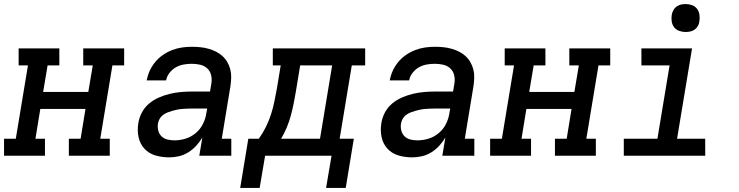

<svg xmlns="http://www.w3.org/2000/svg" viewBox="-29 -769 3649 948"><path d="M-9 0V-84H49L109 -446H63V-530H264V-446H206L184 -315H407L429 -446H382V-530H584V-446H526L466 -84H513V0H311V-84H369L393 -231H170L146 -84H193V0Z M806 8Q771 8 738.5 -1.5Q706 -11 684 -35Q662 -59 655 -92.5Q648 -126 654 -161Q658 -188 671.5 -213.5Q685 -239 707 -257.5Q729 -276 755.5 -287.5Q782 -299 809 -305.5Q836 -312 863 -314.5Q890 -317 917 -317H1008L1015 -359Q1018 -380 1013 -399.5Q1008 -419 993.5 -432Q979 -445 959 -449.5Q939 -454 918 -454Q898 -454 878 -450.5Q858 -447 840 -437Q822 -427 808.5 -410Q795 -393 791 -372H695Q700 -397 710.5 -420Q721 -443 737.5 -463Q754 -483 776 -498Q798 -513 821.5 -522Q845 -531 869.5 -534.5Q894 -538 918 -538Q939 -538 959.5 -536Q980 -534 999.5 -528.5Q1019 -523 1036.5 -514.5Q1054 -506 1068.5 -493Q1083 -480 1093 -463Q1103 -446 1108 -426.5Q1113 -407 1112.5 -386.5Q1112 -366 1109 -345L1066 -84H1113V0H955L970 -90Q957 -68 939.5 -49Q922 -30 900 -16.5Q878 -3 854 2.5Q830 8 806 8ZM832 -76Q860 -76 887.5 -84.5Q915 -93 937.5 -112Q960 -131 973 -157Q986 -183 990 -211L994 -233H917Q905 -233 893 -232.5Q881 -232 869 -231Q857 -230 845 -227.5Q833 -225 821 -221.5Q809 -218 797.5 -213.5Q786 -209 775.5 -201Q765 -193 759 -182Q753 -171 751 -159Q748 -141 752.5 -124Q757 -107 769 -95.5Q781 -84 798 -80Q815 -76 832 -76Z M1157 159 1197 -84H1249Q1269 -112 1284 -142.5Q1299 -173 1309 -204Q1319 -235 1325.5 -267Q1332 -299 1338 -331L1357 -446H1318V-530H1774V-446H1708L1648 -84H1718L1678 159H1581L1608 0H1280L1253 159ZM1359 -84H1551L1611 -446H1453L1432 -318Q1427 -288 1421 -258Q1415 -228 1407 -198.5Q1399 -169 1387 -140Q1375 -111 1359 -84Z M2006 8Q1971 8 1938.5 -1.5Q1906 -11 1884 -35Q1862 -59 1855 -92.5Q1848 -126 1854 -161Q1858 -188 1871.5 -213.5Q1885 -239 1907 -257.5Q1929 -276 1955.5 -287.5Q1982 -299 2009 -305.5Q2036 -312 2063 -314.5Q2090 -317 2117 -317H2208L2215 -359Q2218 -380 2213 -399.5Q2208 -419 2193.5 -432Q2179 -445 2159 -449.5Q2139 -454 2118 -454Q2098 -454 2078 -450.5Q2058 -447 2040 -437Q2022 -427 2008.5 -410Q1995 -393 1991 -372H1895Q1900 -397 1910.5 -420Q1921 -443 1937.5 -463Q1954 -483 1976 -498Q1998 -513 2021.5 -522Q2045 -531 2069.5 -534.5Q2094 -538 2118 -538Q2139 -538 2159.5 -536Q2180 -534 2199.5 -528.5Q2219 -523 2236.5 -514.5Q2254 -506 2268.5 -493Q2283 -480 2293 -463Q2303 -446 2308 -426.5Q2313 -407 2312.5 -386.5Q2312 -366 2309 -345L2266 -84H2313V0H2155L2170 -90Q2157 -68 2139.5 -49Q2122 -30 2100 -16.5Q2078 -3 2054 2.5Q2030 8 2006 8ZM2032 -76Q2060 -76 2087.5 -84.5Q2115 -93 2137.5 -112Q2160 -131 2173 -157Q2186 -183 2190 -211L2194 -233H2117Q2105 -233 2093 -232.5Q2081 -232 2069 -231Q2057 -230 2045 -227.5Q2033 -225 2021 -221.5Q2009 -218 1997.5 -213.5Q1986 -209 1975.5 -201Q1965 -193 1959 -182Q1953 -171 1951 -159Q1948 -141 1952.5 -124Q1957 -107 1969 -95.5Q1981 -84 1998 -80Q2015 -76 2032 -76Z M2391 0V-84H2449L2509 -446H2463V-530H2664V-446H2606L2584 -315H2807L2829 -446H2782V-530H2984V-446H2926L2866 -84H2913V0H2711V-84H2769L2793 -231H2570L2546 -84H2593V0Z M3051 0V-84H3217L3277 -446H3138V-530H3388L3314 -84H3453V0ZM3356 -611Q3340 -611 3324.5 -616.5Q3309 -622 3299.5 -634.5Q3290 -647 3287.5 -663.5Q3285 -680 3288 -697Q3290 -708 3296 -719Q3302 -730 3312 -737Q3322 -744 3333.5 -746.5Q3345 -749 3356 -749Q3373 -749 3388 -743.5Q3403 -738 3412.5 -725.5Q3422 -713 3424.5 -696.5Q3427 -680 3424 -663Q3423 -652 3417 -641Q3411 -630 3401 -623Q3391 -616 3379.5 -613.5Q3368 -611 3356 -611Z"/></svg>

Font: Iosevka Curly Slab MdExObl
Style: Regular
Weight: 500
Width: 7
Italic angle: -9°
Monospace: yes
Designer: Belleve Invis
Foundry: Belleve Invis
Version: Version 11.1.0; ttfautohint (v1.8.3)